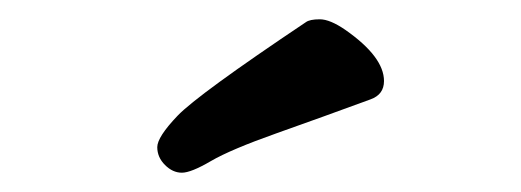

<svg xmlns="http://www.w3.org/2000/svg" viewBox="-20 -743 540 199"><path d="M378 -659Q378 -645 364 -640Q315 -622 267 -605Q219 -588 198.5 -576Q178 -564 168.5 -564Q159 -564 151 -572Q143 -580 143 -590.5Q143 -601 164 -623Q185 -645 297 -720Q301 -723 311.5 -723Q322 -723 338 -712Q378 -684 378 -659Z"/></svg>

Font: LXGW ZhenKai
Style: Regular
Weight: 400
Designer: LXGW / Fontworks Inc.
Foundry: LXGW / Fontworks Inc.
Version: Version 0.800;June 8, 2025